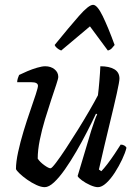

<svg xmlns="http://www.w3.org/2000/svg" viewBox="-20 -774 567 794"><path d="M165 0Q150 0 130.5 -9Q111 -18 92.5 -31Q74 -44 61 -56.5Q48 -69 46 -75Q46 -104 55 -145.5Q64 -187 77.5 -231.5Q91 -276 105 -316Q119 -356 128 -384Q137 -412 137 -419Q137 -434 110 -434H51Q51 -442 54 -451Q57 -460 59 -464Q73 -471 93 -479.5Q113 -488 133.5 -494Q154 -500 167 -500Q190 -500 205.5 -487.5Q221 -475 221 -456Q221 -449 212.5 -423.5Q204 -398 191.5 -360.5Q179 -323 166 -280Q153 -237 144.5 -195Q136 -153 136 -118Q145 -104 163 -91Q181 -78 189 -78Q194 -78 211.5 -101Q229 -124 253 -160.5Q277 -197 302.5 -238Q328 -279 350 -317Q372 -355 385 -380Q388 -403 391 -439Q394 -475 395 -500Q432 -500 453 -487.5Q474 -475 474 -449Q474 -437 463 -387.5Q452 -338 432.5 -258Q413 -178 389 -73L399 -66Q409 -76 424 -95.5Q439 -115 454 -137.5Q469 -160 479 -176Q488 -176 494.5 -172Q501 -168 503 -163Q498 -142 485 -114.5Q472 -87 455 -60.5Q438 -34 419.5 -17Q401 0 385 0Q372 0 353 -8.5Q334 -17 319 -28Q304 -39 301 -46L357 -233Q365 -257 371.5 -276Q378 -295 382 -301L377 -304Q361 -270 340 -229Q319 -188 295.5 -147.5Q272 -107 248.5 -73.5Q225 -40 203.5 -20Q182 0 165 0ZM233 -565Q223 -569 215.5 -575.5Q208 -582 206 -588Q267 -663 307 -708.5Q347 -754 365 -754Q382 -754 404.5 -708Q427 -662 454 -588Q449 -582 443 -575Q437 -568 426 -565L352 -665Z"/></svg>

Font: Texturina 72pt 72pt Medium
Style: Italic
Weight: 500
Italic angle: -11°
Designer: Guillermo Torres Carreño
Foundry: Omnibus-Type
Version: Version 1.002; ttfautohint (v1.8.3)